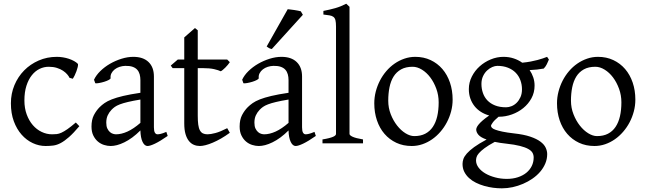

<svg xmlns="http://www.w3.org/2000/svg" viewBox="-20 -777 3504 1041"><path d="M410.2 -92.8Q378.4 -55.2 354.2 -33.9Q330.1 -12.7 309.6 -1.7Q289.1 9.3 269.5 12Q250 14.6 227.1 14.6Q191.4 14.6 157.5 -1.2Q123.5 -17.1 97.2 -46.9Q70.8 -76.7 54.9 -119.6Q39.1 -162.6 39.1 -216.8Q39.1 -269.5 58.3 -315.4Q77.6 -361.3 111.1 -395.3Q144.5 -429.2 189.9 -449Q235.4 -468.8 288.1 -468.8Q304.2 -468.8 321 -466.1Q337.9 -463.4 353.3 -458.3Q368.7 -453.1 381.6 -446Q394.5 -439 402.8 -430.2Q403.8 -424.3 401.4 -413.6Q398.9 -402.8 394.5 -390.9Q390.1 -378.9 384.8 -367.9Q379.4 -356.9 375 -350.1L356.9 -355Q353 -363.8 344.2 -374Q335.4 -384.3 321.5 -393.6Q307.6 -402.8 288.3 -408.9Q269 -415 244.1 -415Q218.3 -415 194.6 -403.6Q170.9 -392.1 152.6 -369.1Q134.3 -346.2 123.3 -312Q112.3 -277.8 112.3 -231.9Q112.3 -190.4 124.8 -156.5Q137.2 -122.6 158 -98.6Q178.7 -74.7 205.8 -61.8Q232.9 -48.8 262.2 -48.8Q275.9 -48.8 287.6 -50Q299.3 -51.3 313.2 -57.6Q327.1 -64 345.5 -76.7Q363.8 -89.4 391.1 -112.8Z M608.9 -48.8Q638.2 -48.8 671.1 -63.7Q704.1 -78.6 741.2 -110.8V-237.3Q700.2 -230.5 673.6 -224.1Q647 -217.8 629.9 -211.2Q612.8 -204.6 602.5 -197.3Q592.3 -189.9 584.5 -181.6Q571.8 -168.5 564 -151.6Q556.2 -134.8 556.2 -111.8Q556.2 -92.3 562 -80.1Q567.9 -67.9 576.2 -60.8Q584.5 -53.7 593.5 -51.3Q602.5 -48.8 608.9 -48.8ZM889.2 -40Q847.7 -11.2 820.6 1.7Q793.5 14.6 779.8 14.6Q763.7 14.6 752.9 -7.8Q742.2 -30.3 741.2 -69.8Q719.2 -47.9 697.3 -31.7Q675.3 -15.6 654.3 -5.4Q633.3 4.9 614.5 9.8Q595.7 14.6 580.1 14.6Q562.5 14.6 543.9 8.8Q525.4 2.9 510.5 -9.8Q495.6 -22.5 485.8 -42.5Q476.1 -62.5 476.1 -90.8Q476.1 -127.9 489 -152.8Q502 -177.7 520 -195.8Q531.7 -207.5 546.6 -218Q561.5 -228.5 586.2 -238.3Q610.8 -248 647.9 -256.8Q685.1 -265.6 741.2 -273.9V-342.8Q741.2 -359.4 737.3 -373.8Q733.4 -388.2 724.1 -398.7Q714.8 -409.2 699 -414.8Q683.1 -420.4 659.2 -419.9Q643.6 -419.4 628.4 -414.6Q613.3 -409.7 602.1 -400.9Q590.8 -392.1 584.5 -380.1Q578.1 -368.2 579.6 -353.5Q580.1 -349.1 569.6 -343.5Q559.1 -337.9 544.7 -333.5Q530.3 -329.1 516.4 -326.7Q502.4 -324.2 496.6 -325.7L489.7 -344.7Q501 -369.1 523.9 -391.6Q546.9 -414.1 576.4 -431.2Q606 -448.2 638.9 -458.5Q671.9 -468.8 702.6 -468.8Q756.3 -468.8 785.4 -440.7Q814.5 -412.6 814.5 -362.3V-86.9Q814.5 -66.4 819.8 -57.6Q825.2 -48.8 834 -48.8Q840.8 -48.8 851.6 -51.3Q862.3 -53.7 881.8 -62Z M1226.1 -57.1Q1202.1 -39.6 1178.7 -26.1Q1155.3 -12.7 1134 -3.7Q1112.8 5.4 1094.7 10Q1076.7 14.6 1064 14.6Q1046.9 14.6 1031.5 8.3Q1016.1 2 1004.4 -12.5Q992.7 -26.9 985.8 -50.3Q979 -73.7 979 -107.9V-407.7H916L905.8 -421.4L943.8 -454.1H979V-574.2L1037.1 -625L1052.2 -612.8V-454.1H1211.9L1226.1 -439.9Q1221.7 -433.1 1215.1 -425.3Q1208.5 -417.5 1201.7 -410.6Q1194.8 -403.8 1188.2 -398.2Q1181.6 -392.6 1176.8 -390.6Q1165 -396.5 1141.1 -402.1Q1117.2 -407.7 1077.6 -407.7H1052.2V-149.9Q1052.2 -120.6 1054.9 -101.1Q1057.6 -81.5 1064 -70.1Q1070.3 -58.6 1080.3 -53.7Q1090.3 -48.8 1105 -48.8Q1122.1 -48.8 1147.9 -55.7Q1173.8 -62.5 1211.9 -82Z M1412.1 -48.8Q1441.4 -48.8 1474.4 -63.7Q1507.3 -78.6 1544.4 -110.8V-237.3Q1503.4 -230.5 1476.8 -224.1Q1450.2 -217.8 1433.1 -211.2Q1416 -204.6 1405.8 -197.3Q1395.5 -189.9 1387.7 -181.6Q1375 -168.5 1367.2 -151.6Q1359.4 -134.8 1359.4 -111.8Q1359.4 -92.3 1365.2 -80.1Q1371.1 -67.9 1379.4 -60.8Q1387.7 -53.7 1396.7 -51.3Q1405.8 -48.8 1412.1 -48.8ZM1692.4 -40Q1650.9 -11.2 1623.8 1.7Q1596.7 14.6 1583 14.6Q1566.9 14.6 1556.2 -7.8Q1545.4 -30.3 1544.4 -69.8Q1522.5 -47.9 1500.5 -31.7Q1478.5 -15.6 1457.5 -5.4Q1436.5 4.9 1417.7 9.8Q1398.9 14.6 1383.3 14.6Q1365.7 14.6 1347.2 8.8Q1328.6 2.9 1313.7 -9.8Q1298.8 -22.5 1289.1 -42.5Q1279.3 -62.5 1279.3 -90.8Q1279.3 -127.9 1292.2 -152.8Q1305.2 -177.7 1323.2 -195.8Q1335 -207.5 1349.9 -218Q1364.7 -228.5 1389.4 -238.3Q1414.1 -248 1451.2 -256.8Q1488.3 -265.6 1544.4 -273.9V-342.8Q1544.4 -359.4 1540.5 -373.8Q1536.6 -388.2 1527.3 -398.7Q1518.1 -409.2 1502.2 -414.8Q1486.3 -420.4 1462.4 -419.9Q1446.8 -419.4 1431.6 -414.6Q1416.5 -409.7 1405.3 -400.9Q1394 -392.1 1387.7 -380.1Q1381.3 -368.2 1382.8 -353.5Q1383.3 -349.1 1372.8 -343.5Q1362.3 -337.9 1347.9 -333.5Q1333.5 -329.1 1319.6 -326.7Q1305.7 -324.2 1299.8 -325.7L1293 -344.7Q1304.2 -369.1 1327.1 -391.6Q1350.1 -414.1 1379.6 -431.2Q1409.2 -448.2 1442.1 -458.5Q1475.1 -468.8 1505.9 -468.8Q1559.6 -468.8 1588.6 -440.7Q1617.7 -412.6 1617.7 -362.3V-86.9Q1617.7 -66.4 1623 -57.6Q1628.4 -48.8 1637.2 -48.8Q1644 -48.8 1654.8 -51.3Q1665.5 -53.7 1685.1 -62ZM1453.6 -511.2Q1444.8 -512.7 1438 -516.6Q1431.2 -520.5 1425.8 -524.9L1540 -727.1Q1545.9 -726.6 1555.4 -725.3Q1564.9 -724.1 1575.4 -722.7Q1585.9 -721.2 1595.7 -719.2Q1605.5 -717.3 1610.8 -715.8L1622.1 -696.8Z M1728.5 0V-21Q1749.5 -24.4 1763.7 -28.1Q1777.8 -31.7 1786.1 -35.4Q1794.4 -39.1 1798.1 -43Q1801.8 -46.9 1801.8 -50.8V-632.8Q1801.8 -654.8 1798.8 -667Q1795.9 -679.2 1788.1 -685.3Q1780.3 -691.4 1767.1 -693.6Q1753.9 -695.8 1733.4 -698.2V-717.8Q1768.6 -724.6 1797.9 -732.9Q1827.1 -741.2 1857.4 -756.8L1875 -740.2V-50.8Q1875 -43.5 1891.6 -35.6Q1908.2 -27.8 1948.2 -21V0Z M2358.4 -222.2Q2358.4 -260.7 2345.7 -295.7Q2333 -330.6 2313 -357.2Q2293 -383.8 2267.6 -399.4Q2242.2 -415 2217.3 -415Q2180.2 -415 2154.8 -400.9Q2129.4 -386.7 2114 -362.1Q2098.6 -337.4 2091.8 -303.7Q2085 -270 2085 -231Q2085 -192.4 2098.6 -157.5Q2112.3 -122.6 2133.1 -96.2Q2153.8 -69.8 2178.7 -54.4Q2203.6 -39.1 2226.1 -39.1Q2260.7 -39.1 2285.6 -52Q2310.5 -64.9 2326.7 -88.9Q2342.8 -112.8 2350.6 -146.5Q2358.4 -180.2 2358.4 -222.2ZM2434.1 -236.8Q2434.1 -204.1 2425.8 -172.9Q2417.5 -141.6 2402.8 -113.8Q2388.2 -85.9 2367.7 -62.3Q2347.2 -38.6 2322.5 -21.5Q2297.9 -4.4 2270 5.1Q2242.2 14.6 2212.4 14.6Q2166 14.6 2128.7 -2.9Q2091.3 -20.5 2064.7 -51.3Q2038.1 -82 2023.7 -124.5Q2009.3 -167 2009.3 -216.8Q2009.3 -249 2017.3 -280.3Q2025.4 -311.5 2039.8 -339.6Q2054.2 -367.7 2074.5 -391.4Q2094.7 -415 2119.4 -432.1Q2144 -449.2 2172.6 -459Q2201.2 -468.8 2231.4 -468.8Q2277.3 -468.8 2314.7 -451.2Q2352.1 -433.6 2378.7 -402.6Q2405.3 -371.6 2419.7 -329.1Q2434.1 -286.6 2434.1 -236.8Z M2810.1 -293Q2810.1 -318.8 2801.5 -342Q2793 -365.2 2776.1 -382.6Q2759.3 -399.9 2734.1 -409.9Q2709 -419.9 2676.3 -419.9Q2664.1 -419.9 2649.2 -413.6Q2634.3 -407.2 2621.1 -395Q2607.9 -382.8 2599.1 -364.3Q2590.3 -345.7 2590.3 -321.8Q2590.3 -295.9 2598.4 -272.7Q2606.4 -249.5 2622.8 -232.4Q2639.2 -215.3 2664.3 -205.3Q2689.5 -195.3 2724.1 -195.3Q2738.3 -195.3 2753.7 -201.4Q2769 -207.5 2781.5 -220Q2793.9 -232.4 2802 -250.5Q2810.1 -268.6 2810.1 -293ZM2726.1 2Q2707.5 0 2691.9 -2.4Q2676.3 -4.9 2662.6 -7.8Q2627.4 11.2 2607.2 26.4Q2586.9 41.5 2576.7 53.5Q2566.4 65.4 2563.7 75.2Q2561 85 2561 92.8Q2561 113.3 2574.7 131.6Q2588.4 149.9 2611.3 163.3Q2634.3 176.8 2664.6 184.8Q2694.8 192.9 2728 192.9Q2760.7 192.9 2787.6 184.1Q2814.5 175.3 2833.5 159.9Q2852.5 144.5 2863 123.3Q2873.5 102.1 2873.5 76.7Q2873.5 63 2867.2 51.5Q2860.8 40 2844.2 30.8Q2827.6 21.5 2799.1 14.2Q2770.5 6.8 2726.1 2ZM2878.4 -313Q2878.4 -275.4 2861.6 -244.4Q2844.7 -213.4 2817.4 -191.2Q2790 -168.9 2755.4 -156.5Q2720.7 -144 2685.1 -144H2683.1Q2659.7 -124.5 2650.9 -111.6Q2642.1 -98.6 2642.1 -95.7Q2642.1 -89.8 2647.2 -84.2Q2652.3 -78.6 2666.3 -73.5Q2680.2 -68.4 2704.6 -63.2Q2729 -58.1 2767.1 -53.7Q2820.3 -47.9 2855 -36.1Q2889.6 -24.4 2910.2 -9Q2930.7 6.3 2938.7 23.9Q2946.8 41.5 2946.8 58.6Q2946.8 85.4 2936.5 109.6Q2926.3 133.8 2908.7 154.3Q2891.1 174.8 2867.2 191.4Q2843.3 208 2815.9 219.7Q2788.6 231.4 2759.3 237.8Q2730 244.1 2701.2 244.1Q2678.2 244.1 2653.8 241Q2629.4 237.8 2605.5 231Q2581.5 224.1 2560.3 213.6Q2539.1 203.1 2522.9 188.2Q2506.8 173.3 2497.3 154.5Q2487.8 135.7 2487.8 111.8Q2487.8 99.1 2492.4 85.2Q2497.1 71.3 2511.2 55.2Q2525.4 39.1 2550.8 20.5Q2576.2 2 2618.2 -20.5Q2586.4 -31.7 2574.2 -45.9Q2562 -60.1 2562 -74.7Q2562 -78.6 2564.5 -85.2Q2566.9 -91.8 2574.5 -101.3Q2582 -110.8 2595.9 -123Q2609.9 -135.3 2632.3 -150.9Q2607.4 -157.7 2587.2 -170.7Q2566.9 -183.6 2552.5 -201.9Q2538.1 -220.2 2530 -243.4Q2522 -266.6 2522 -293.9Q2522 -329.6 2538.1 -361.6Q2554.2 -393.6 2580.6 -417.2Q2606.9 -440.9 2640.6 -454.8Q2674.3 -468.8 2710 -468.8Q2739.3 -468.8 2764.9 -460.4Q2790.5 -452.1 2811.5 -437Q2836.9 -439.5 2857.4 -443.4Q2877.9 -447.3 2894.3 -451.7Q2910.6 -456.1 2923.3 -460.4Q2936 -464.8 2946.3 -468.8L2956.1 -454.1Q2950.2 -440.4 2944.8 -429Q2939.5 -417.5 2928.2 -405.3Q2909.7 -401.9 2891.8 -399.9Q2874 -397.9 2851.6 -397Q2864.3 -378.4 2871.3 -357.4Q2878.4 -336.4 2878.4 -313Z M3349.1 -222.2Q3349.1 -260.7 3336.4 -295.7Q3323.7 -330.6 3303.7 -357.2Q3283.7 -383.8 3258.3 -399.4Q3232.9 -415 3208 -415Q3170.9 -415 3145.5 -400.9Q3120.1 -386.7 3104.7 -362.1Q3089.4 -337.4 3082.5 -303.7Q3075.7 -270 3075.7 -231Q3075.7 -192.4 3089.4 -157.5Q3103 -122.6 3123.8 -96.2Q3144.5 -69.8 3169.4 -54.4Q3194.3 -39.1 3216.8 -39.1Q3251.5 -39.1 3276.4 -52Q3301.3 -64.9 3317.4 -88.9Q3333.5 -112.8 3341.3 -146.5Q3349.1 -180.2 3349.1 -222.2ZM3424.8 -236.8Q3424.8 -204.1 3416.5 -172.9Q3408.2 -141.6 3393.6 -113.8Q3378.9 -85.9 3358.4 -62.3Q3337.9 -38.6 3313.2 -21.5Q3288.6 -4.4 3260.7 5.1Q3232.9 14.6 3203.1 14.6Q3156.7 14.6 3119.4 -2.9Q3082 -20.5 3055.4 -51.3Q3028.8 -82 3014.4 -124.5Q3000 -167 3000 -216.8Q3000 -249 3008.1 -280.3Q3016.1 -311.5 3030.5 -339.6Q3044.9 -367.7 3065.2 -391.4Q3085.4 -415 3110.1 -432.1Q3134.8 -449.2 3163.3 -459Q3191.9 -468.8 3222.2 -468.8Q3268.1 -468.8 3305.4 -451.2Q3342.8 -433.6 3369.4 -402.6Q3396 -371.6 3410.4 -329.1Q3424.8 -286.6 3424.8 -236.8Z"/></svg>

Font: Gentium Kaktovik
Style: Regular
Weight: 400
Designer: J. Victor Gaultney and Annie Olsen
Foundry: SIL International
Version: Version 1.102; 2013; Maintenance release